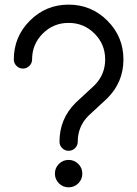

<svg xmlns="http://www.w3.org/2000/svg" viewBox="-20 -801 587 821"><path d="M117.2 -546.9Q117.2 -530.8 105.7 -519.3Q94.2 -507.8 78.1 -507.8Q62 -507.8 50.5 -519.3Q39.1 -530.8 39.1 -546.9Q39.1 -644 107.7 -712.6Q176.3 -781.2 273.4 -781.2Q370.6 -781.2 439.2 -712.6Q507.8 -644 507.8 -546.9Q507.8 -449.7 439 -380.9L358.4 -306.2Q312.5 -260.3 312.5 -195.3Q312.5 -179.2 301 -167.7Q289.6 -156.2 273.4 -156.2Q257.3 -156.2 245.8 -167.7Q234.4 -179.2 234.4 -195.3Q234.4 -292.5 303.2 -361.3L383.8 -436Q429.7 -481.9 429.7 -546.9Q429.7 -611.8 384 -657.5Q338.4 -703.1 273.4 -703.1Q208.5 -703.1 162.8 -657.5Q117.2 -611.8 117.2 -546.9ZM332 -58.6Q332 -34.2 314.9 -17.1Q297.9 0 273.4 0Q249 0 231.9 -17.1Q214.8 -34.2 214.8 -58.6Q214.8 -83 231.9 -100.1Q249 -117.2 273.4 -117.2Q297.9 -117.2 314.9 -100.1Q332 -83 332 -58.6Z"/></svg>

Font: Comfortaa
Style: Regular
Weight: 400
Designer: Johan Aakerlund - aajohan
Foundry: Johan Aakerlund
Version: Version 2.004 2013